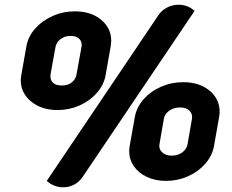

<svg xmlns="http://www.w3.org/2000/svg" viewBox="-20 -757 984 813"><path d="M651 -693Q665 -714 688 -725.5Q711 -737 736 -737Q775 -737 804 -711L330 -8Q316 13 294.5 24.5Q273 36 248 36Q208 36 178 9ZM68 -417Q68 -424 70 -438L92 -562Q99 -602 128.5 -635.5Q158 -669 202.5 -689Q247 -709 297 -709Q365 -709 408 -673.5Q451 -638 451 -584Q451 -578 449 -562L427 -438Q420 -398 390.5 -364Q361 -330 317 -310.5Q273 -291 224 -291Q156 -291 112 -327Q68 -363 68 -417ZM304 -442 325 -558Q326 -561 326 -567Q326 -584 313.5 -594.5Q301 -605 279 -605Q254 -605 236.5 -591.5Q219 -578 215 -558L194 -442Q191 -421 203 -408Q215 -395 242 -395Q268 -395 284.5 -408.5Q301 -422 304 -442ZM527 -117Q527 -124 529 -138L551 -262Q558 -302 587.5 -336Q617 -370 661.5 -389.5Q706 -409 756 -409Q824 -409 867 -373.5Q910 -338 910 -284Q910 -276 908 -262L886 -138Q879 -98 849.5 -64Q820 -30 776 -10.5Q732 9 683 9Q638 9 602.5 -7.5Q567 -24 547 -53Q527 -82 527 -117ZM774 -145 793 -255Q796 -275 782 -288.5Q768 -302 743 -302Q716 -302 697 -288.5Q678 -275 674 -255L655 -145Q652 -126 666.5 -112Q681 -98 707 -98Q733 -98 751.5 -111.5Q770 -125 774 -145Z"/></svg>

Font: K2D
Style: Bold Italic
Weight: 700
Italic angle: -10°
Designer: Katatrad Aksorn Co.,Ltd.
Foundry: Cadson Demak Co.,Ltd.
Version: Version 1.000; ttfautohint (v1.6)